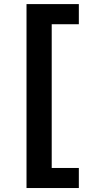

<svg xmlns="http://www.w3.org/2000/svg" viewBox="-20 -768 433 942"><path d="M110.1 154.5H366.8V56.1H233.7V-649.1H366.8V-747.9H110.1Z"/></svg>

Font: RA Gorm Semi Bold
Style: Regular
Weight: 600
Designer: Rasmus Andersson
Foundry: rsms
Version: Version 3.000;hotconv 1.0.109;makeotfexe 2.5.65596